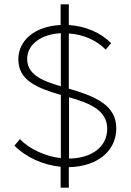

<svg xmlns="http://www.w3.org/2000/svg" viewBox="-20 -795 605 890"><path d="M261 75H299V-20C432 -23 519 -95 519 -200C519 -307 424 -348 299 -384V-640C367 -635 427 -609 470 -565L495 -595C447 -644 376 -674 299 -679V-775H261V-679C146 -674 65 -611 65 -520C65 -424 148 -388 262 -355V-62C190 -70 117 -104 72 -150L47 -120C98 -67 179 -30 261 -22ZM262 -395C169 -422 106 -452 106 -522C106 -589 171 -637 262 -641ZM300 -344C392 -318 477 -286 477 -198C477 -115 406 -61 300 -60Z"/></svg>

Font: Fixel Text ExtraLight
Style: Regular
Weight: 200
Width: 4
Designer: AlfaBravo + MacPaw
Foundry: Kyrylo Tkachov, Marchela Mozhyna, Serhii Makarenko, Maria Weinstein, Zakhar Kryvoshyya
Version: Version 1.211